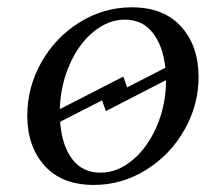

<svg xmlns="http://www.w3.org/2000/svg" viewBox="-20 -511 597 533"><path d="M345.7 -490.7Q434.6 -490.7 482.9 -437Q531.2 -383.3 531.2 -297.4Q531.2 -219.2 491.7 -149.9Q452.1 -80.6 385 -39.1Q317.9 2.4 240.7 2.4Q151.9 2.4 103.8 -51Q55.7 -104.5 55.7 -189.9Q55.7 -268.6 94.7 -337.9Q133.8 -407.2 200.9 -449Q268.1 -490.7 345.7 -490.7ZM263.2 -232.4 147 -172.9Q151.4 -108.4 179.9 -70.1Q208.5 -31.7 258.8 -31.7Q306.6 -31.7 348.6 -67.1Q390.6 -102.5 415.8 -161.9Q440.9 -221.2 440.9 -288.6L273.9 -202.6ZM327.1 -456.5Q280.3 -456.5 239 -422.4Q197.8 -388.2 172.9 -330.8Q147.9 -273.4 146 -208L322.3 -298.3L333 -268.6L439 -322.8Q432.6 -383.8 403.8 -420.2Q375 -456.5 327.1 -456.5Z"/></svg>

Font: Flanker
Style: Italic
Weight: 400
Italic angle: -12°
Designer: Flanker
Version: Version 2.027